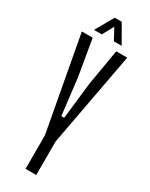

<svg xmlns="http://www.w3.org/2000/svg" viewBox="-244 -999 814 1044"><g transform="rotate(30 163.0 -477.0)"><path d="M129 0V-209.5V-210.5L20.5 -800H88.5L127 -574L154 -345.5H172L198 -574L236.5 -800H305.5L196 -210V-209V0ZM73.5 -840.5 138 -954H182L247 -840.5H198L160.5 -910.5L122.5 -840.5Z"/></g></svg>

Font: Big Shoulders Display Thin
Style: Regular
Weight: 400
Version: Version 2.002